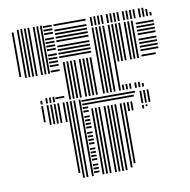

<svg xmlns="http://www.w3.org/2000/svg" viewBox="-78 -773 839 850"><g transform="rotate(-10 341.0 -348.0)"><path d="M108 -272H100V-344H108ZM132 -256H124V-344H132ZM148 -256H140V-344H148ZM164 -256H156V-344H164ZM180 -256H172V-344H180ZM204 -256H196V-344H204ZM220 -24H212V-344H220ZM236 0H228V-344H236ZM252 0H244V-344H252ZM276 0H268V-344H276ZM304 -12H280V-20H304ZM304 -28H280V-36H304ZM304 -44H280V-52H304ZM304 -68H280V-76H304ZM304 -84H280V-92H304ZM304 -100H280V-108H304ZM304 -116H280V-124H304ZM304 -140H280V-148H304ZM304 -156H280V-164H304ZM304 -172H280V-180H304ZM304 -188H280V-196H304ZM304 -212H280V-220H304ZM304 -228H280V-236H304ZM304 -244H280V-252H304ZM304 -260H280V-268H304ZM304 -284H280V-292H304ZM304 -300H280V-308H304ZM304 -316H280V-324H304ZM304 -332H280V-340H304ZM324 0H316V-296H324ZM340 0H332V-296H340ZM356 0H348V-296H356ZM380 0H372V-296H380ZM396 0H388V-296H396ZM412 0H404V-296H412ZM428 0H420V-296H428ZM452 -8H444V-296H452ZM468 -24H460V-296H468ZM484 -256H476V-296H484ZM500 -256H492V-296H500ZM512 -316H304V-324H512ZM512 -332H304V-340H512ZM520 -332H512V-340H520ZM548 -256H540V-272H548ZM564 -264H556V-272H564ZM548 -280H540V-336H548ZM564 -280H556V-336H564ZM580 -280H572V-336H580ZM36 -488H28V-688H36ZM60 -480H52V-696H60ZM76 -480H68V-696H76ZM92 -480H84V-696H92ZM108 -352H100V-368H108ZM108 -480H100V-696H108ZM132 -352H124V-376H132ZM132 -480H124V-696H132ZM148 -352H140V-376H148ZM148 -480H140V-696H148ZM164 -352H156V-376H164ZM164 -480H156V-696H164ZM208 -364H168V-372H208ZM208 -484H168V-492H208ZM208 -508H168V-516H208ZM208 -524H168V-532H208ZM208 -540H168V-548H208ZM208 -556H168V-564H208ZM208 -580H168V-588H208ZM208 -596H168V-604H208ZM208 -612H168V-620H208ZM208 -628H168V-636H208ZM208 -652H168V-660H208ZM208 -668H168V-676H208ZM208 -684H168V-692H208ZM236 -352H228V-520H236ZM252 -352H244V-520H252ZM268 -352H260V-520H268ZM284 -352H276V-520H284ZM308 -352H300V-520H308ZM324 -352H316V-520H324ZM340 -352H332V-520H340ZM356 -352H348V-520H356ZM360 -540H216V-548H360ZM360 -556H216V-564H360ZM360 -572H216V-580H360ZM360 -588H216V-596H360ZM360 -612H216V-620H360ZM360 -628H216V-636H360ZM360 -644H216V-652H360ZM360 -660H216V-668H360ZM360 -684H216V-692H360ZM388 -352H380V-648H388ZM404 -352H396V-648H404ZM420 -352H412V-648H420ZM436 -352H428V-648H436ZM460 -352H452V-648H460ZM476 -352H468V-376H476ZM476 -480H468V-648H476ZM492 -352H484V-376H492ZM492 -480H484V-648H492ZM508 -352H500V-376H508ZM508 -480H500V-648H508ZM532 -352H524V-376H532ZM532 -480H524V-648H532ZM548 -352H540V-376H548ZM548 -480H540V-648H548ZM564 -352H556V-368H564ZM564 -480H556V-648H564ZM640 -484H576V-492H640ZM656 -508H576V-516H656ZM656 -524H576V-532H656ZM656 -540H576V-548H656ZM656 -556H576V-564H656ZM656 -580H576V-588H656ZM656 -596H576V-604H656ZM656 -612H576V-620H656ZM656 -628H576V-636H656ZM388 -656H380V-696H388ZM404 -656H396V-696H404ZM420 -656H412V-696H420ZM436 -656H428V-696H436ZM460 -656H452V-696H460ZM476 -656H468V-696H476ZM492 -656H484V-696H492ZM508 -656H500V-696H508ZM532 -656H524V-696H532ZM548 -656H540V-696H548ZM564 -656H556V-696H564ZM580 -656H572V-696H580ZM604 -656H596V-696H604ZM620 -656H612V-696H620ZM636 -656H628V-688H636ZM652 -656H644V-672H652Z"/></g></svg>

Font: Rubik Lines
Style: Regular
Weight: 400
Designer: Hubert and Fischer, NaN
Foundry: Hubert and Fischer, NaN
Version: Version 2.201